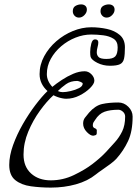

<svg xmlns="http://www.w3.org/2000/svg" viewBox="-20 -775 628 873"><path d="M583 -245Q583 -178 562.5 -134Q542 -90 509 -53Q500 -43 482 -29.5Q464 -16 445.5 -3.5Q427 9 416 18Q379 48 325.5 63Q272 78 211 78Q164 78 120.5 72Q77 66 49.5 44Q22 22 22 -25Q22 -67 39.5 -115.5Q57 -164 84 -211Q111 -258 141 -297.5Q171 -337 196 -361Q179 -376 169.5 -395.5Q160 -415 160 -438Q160 -481 181 -519.5Q202 -558 236 -587.5Q270 -617 311.5 -634Q353 -651 395 -651Q431 -651 466 -643.5Q501 -636 524.5 -616Q548 -596 548 -560Q548 -527 544 -508.5Q540 -490 525.5 -483Q511 -476 480 -476Q449 -476 423 -489Q397 -502 392 -516Q391 -520 390.5 -525.5Q390 -531 390 -538Q390 -557 395 -576.5Q400 -596 412 -596Q427 -596 427 -582Q427 -573 423.5 -560.5Q420 -548 420 -537Q420 -524 428.5 -515.5Q437 -507 464 -507Q493 -507 504 -518.5Q515 -530 515 -560Q515 -587 496 -599Q477 -611 449.5 -614.5Q422 -618 395 -618Q359 -618 323.5 -604Q288 -590 258.5 -565Q229 -540 211 -507.5Q193 -475 193 -438Q193 -407 218 -380Q236 -395 261 -411.5Q286 -428 313 -439.5Q340 -451 365 -451Q382 -451 395.5 -437.5Q409 -424 409 -408Q409 -394 389.5 -374.5Q370 -355 341 -340.5Q312 -326 281 -326Q277 -326 272.5 -326.5Q268 -327 263 -328Q242 -332 223 -342Q193 -315 161.5 -271.5Q130 -228 108.5 -176.5Q87 -125 87 -72Q87 -17 121.5 14Q156 45 211 45Q266 45 316 21Q366 -3 400 -29Q417 -42 433 -56Q449 -70 463 -85Q483 -107 502.5 -128.5Q522 -150 535.5 -177.5Q549 -205 549 -245Q549 -258 539 -267Q529 -276 518 -276Q481 -276 455.5 -267Q430 -258 412 -229Q408 -224 405 -218.5Q402 -213 402 -205Q402 -195 412 -191.5Q422 -188 420 -178V-170Q420 -166 418 -163Q416 -160 405 -158Q392 -157 375 -174.5Q358 -192 358 -213Q358 -229 366 -239.5Q374 -250 385 -263Q413 -295 444.5 -302Q476 -309 518 -309Q544 -309 563.5 -289.5Q583 -270 583 -245ZM331 -407Q301 -407 280.5 -392.5Q260 -378 243 -361Q254 -356 265 -356Q280 -356 301.5 -361Q323 -366 339.5 -374.5Q356 -383 356 -395Q356 -399 345.5 -403Q335 -407 331 -407ZM375 -731Q375 -718 364 -706.5Q353 -695 339 -695Q327 -695 319 -703.5Q311 -712 311 -724Q311 -741 323 -748Q335 -755 349 -755Q360 -755 367.5 -749Q375 -743 375 -731ZM501 -731Q501 -718 490 -706.5Q479 -695 465 -695Q453 -695 445 -703.5Q437 -712 437 -724Q437 -741 449 -748Q461 -755 475 -755Q486 -755 493.5 -749Q501 -743 501 -731Z"/></svg>

Font: Ingrid Darling
Style: Regular
Weight: 400
Designer: Robert E. Leuschke
Foundry: Robert E. Leuschke
Version: Version 1.010; ttfautohint (v1.8.3)